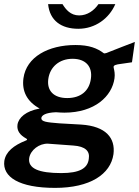

<svg xmlns="http://www.w3.org/2000/svg" viewBox="-39 -743 676 934"><path d="M522 -723H440C419 -692 386 -668 346 -668C304 -668 281 -697 265 -723H195C203 -642 260 -603 342 -603C424 -603 492 -653 522 -723ZM229 171C399 171 499 105 513 7C523 -71 477 -129 356 -137C311 -140 273 -142 250 -143C187 -148 161 -151 162 -169C164 -182 182 -195 233 -197C244 -196 264 -195 274 -195C422 -195 506 -275 518 -362C521 -383 517 -400 515 -409C511 -421 514 -426 534 -430L603 -440L617 -539C581 -526 533 -506 496 -492C488 -488 470 -481 466 -484C434 -508 396 -524 328 -524C196 -524 89 -466 75 -362C67 -302 90 -250 154 -215C87 -203 51 -171 46 -136C42 -106 60 -85 87 -70C95 -66 95 -62 86 -59C28 -36 -11 -5 -18 40C-28 118 54 171 229 171ZM288 -266C222 -266 188 -302 196 -359C204 -417 249 -457 314 -457C379 -457 412 -418 403 -359C395 -301 354 -266 288 -266ZM259 99C150 99 96 77 103 26C109 -13 152 -46 195 -44L318 -35C376 -31 399 -8 393 29C388 76 348 99 259 99Z"/></svg>

Font: United Sans SemiBold
Style: Italic
Weight: 600
Italic angle: -8°
Designer: Pablo Impallari, Rodrigo Fuenzalida (Modified by Dan O. Williams)
Version: Version 1.000;PS 001.000;hotconv 1.0.88;makeotf.lib2.5.64775